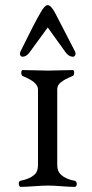

<svg xmlns="http://www.w3.org/2000/svg" viewBox="-20 -725 360 748"><path d="M203 -377V-82Q203 -58 217 -45Q236 -27 270 -21Q279 -19 279 -8Q279 3 270 3Q250 3 219 0.5Q188 -2 168 -2Q147 -2 113.5 0.5Q80 3 61 3Q57 3 54.5 -2.5Q52 -8 53.5 -14Q55 -20 61 -21Q96 -28 115 -45Q128 -57 128 -82V-377Q128 -391 112 -405Q99 -416 68 -429Q65 -430 63.5 -436Q62 -442 63.5 -447Q65 -452 68 -452Q90 -452 119.5 -451Q149 -450 168 -450Q186 -450 214 -451Q242 -452 263 -452Q269 -452 269 -441.5Q269 -431 263 -429Q229 -415 217 -404Q203 -394 203 -377ZM96 -522Q83 -504 68 -504Q62 -504 59 -510Q56 -516 60 -525Q116 -639 138 -676Q154 -705 166 -705Q178 -705 194 -676L272 -525Q276 -516 273 -510Q270 -504 264 -504Q248 -504 235 -522Q195 -577 166 -618Z"/></svg>

Font: EB Garamond 12 All SC
Style: AllSC
Weight: 400
Version: Version 0.016 ; ttfautohint (v0.97) -l 8 -r 50 -G 200 -x 0 -